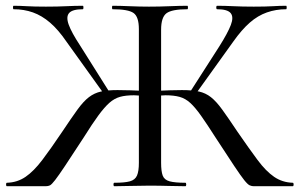

<svg xmlns="http://www.w3.org/2000/svg" viewBox="-20 -645 1038 665"><path d="M376 0Q373 0 373 -6Q373 -12 376 -12Q412 -12 430 -17Q448 -22 454.5 -37Q461 -52 461 -81V-544Q461 -587 442.5 -600Q424 -613 370 -613Q368 -613 368 -619Q368 -625 370 -625Q395 -625 429 -623.5Q463 -622 496 -622Q533 -622 568 -623.5Q603 -625 629 -625Q631 -625 631 -619Q631 -613 629 -613Q575 -613 556.5 -599Q538 -585 538 -542V-81Q538 -52 543.5 -37Q549 -22 567.5 -17Q586 -12 622 -12Q625 -12 625 -6Q625 0 622 0Q597 0 565 -1Q533 -2 496 -2Q463 -2 431.5 -1Q400 0 376 0ZM4 0Q1 0 1 -6Q1 -12 4 -12Q40 -13 68.5 -32.5Q97 -52 126.5 -91Q156 -130 195 -188Q227 -236 248 -265Q269 -294 288 -308.5Q307 -323 330 -328Q353 -333 387 -333Q423 -333 487 -330L486 -312Q474 -313 463.5 -314Q453 -315 444 -315Q415 -315 395.5 -309.5Q376 -304 359 -289Q342 -274 321 -245.5Q300 -217 270 -169Q229 -106 206 -71.5Q183 -37 171 -21.5Q159 -6 153 -3Q147 0 138 0ZM342 -317 210 -501Q182 -542 153.5 -566.5Q125 -591 94 -602Q63 -613 27 -613Q25 -613 25 -619Q25 -625 27 -625Q49 -625 73.5 -623.5Q98 -622 139 -622Q180 -622 209.5 -623.5Q239 -625 267 -625Q269 -625 269 -619Q269 -613 267 -613Q231 -613 219.5 -600Q208 -587 218 -559.5Q228 -532 257 -488L359 -326ZM859 0Q852 0 845 -3Q838 -6 826 -21Q814 -36 791 -70.5Q768 -105 727 -168Q697 -215 676.5 -244Q656 -273 639 -288.5Q622 -304 602 -309.5Q582 -315 553 -315Q545 -315 534.5 -314Q524 -313 513 -312L512 -330Q575 -333 610 -333Q646 -333 669 -328Q692 -323 710.5 -308.5Q729 -294 750 -265Q771 -236 803 -188Q843 -130 872 -91Q901 -52 929.5 -32.5Q958 -13 994 -12Q997 -12 997 -6Q997 0 994 0ZM656 -317 638 -326 740 -485Q769 -531 779.5 -558.5Q790 -586 779 -599.5Q768 -613 732 -613Q729 -613 729 -619Q729 -625 732 -625Q759 -625 789 -623.5Q819 -622 859 -622Q901 -622 925 -623.5Q949 -625 971 -625Q973 -625 973 -619Q973 -613 971 -613Q936 -613 904.5 -602Q873 -591 845 -566.5Q817 -542 788 -501Z"/></svg>

Font: Cormorant Medium
Style: Regular
Weight: 500
Designer: Christian Thalmann (Catharsis Fonts)
Foundry: Catharsis Fonts
Version: Version 4.000